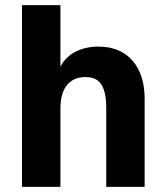

<svg xmlns="http://www.w3.org/2000/svg" viewBox="-20 -730 651 750"><path d="M66 0V-710H216V-470Q238 -510 277 -529Q316 -548 364 -548Q409 -548 443 -533Q477 -518 499.5 -491Q522 -464 533.5 -427Q545 -390 545 -345V0H395V-309Q395 -369 376.5 -399Q358 -429 314 -429Q267 -429 241.5 -397.5Q216 -366 216 -305V0Z"/></svg>

Font: Geist
Style: Bold
Weight: 400
Designer: Basement.studio, Andrés Briganti, Mateo Zaragoza
Foundry: Basement.studio, Vercel, Andrés Briganti, Guido Ferreyra, Mateo Zaragoza
Version: Version 1.401